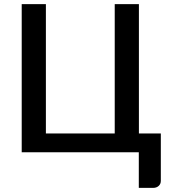

<svg xmlns="http://www.w3.org/2000/svg" viewBox="-20 -740 828 933"><path d="M761.5 -91.5V139Q761.5 154 751 163.5Q740.5 173 724 173H654.5V0H85.5V-720H203V-91.5H537.5V-720H655V-91.5Z"/></svg>

Font: Lato SemiBold
Style: Regular
Weight: 600
Designer: Lukasz Dziedzic with Adam Twardoch and Botio Nikoltchev
Foundry: tyPoland Lukasz Dziedzic
Version: Version 2.015; 2015-08-06; http://www.latofonts.com/